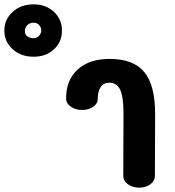

<svg xmlns="http://www.w3.org/2000/svg" viewBox="-267 -860 802 880"><path d="M-247 -720Q-247 -771 -209 -805.5Q-171 -840 -113 -840Q-56 -840 -19.5 -805.5Q17 -771 17 -720Q17 -668 -19.5 -634Q-56 -600 -113 -600Q-171 -600 -209 -634.5Q-247 -669 -247 -720ZM-78 -720Q-78 -735 -88 -745.5Q-98 -756 -113 -756Q-130 -756 -141.5 -745Q-153 -734 -153 -718Q-153 -702 -141.5 -693.5Q-130 -685 -115 -685Q-98 -685 -88 -696Q-78 -707 -78 -720ZM298 -55 299 -340Q299 -417 283.5 -449Q268 -481 235 -481Q207 -481 194 -460.5Q181 -440 181 -407Q181 -385 160 -370.5Q139 -356 109 -356Q79 -356 57.5 -371Q36 -386 36 -409Q36 -494 89.5 -542Q143 -590 235 -590Q345 -590 394.5 -529.5Q444 -469 444 -339L443 -55Q443 -31 422.5 -15.5Q402 0 371 0Q340 0 319 -15.5Q298 -31 298 -55Z"/></svg>

Font: Mali
Style: Bold
Weight: 700
Designer: Kitiyaporn Chalermlarp | Katatrad Aksorn Co.,Ltd.
Foundry: Cadson Demak Co.,Ltd.
Version: Version 1.000; ttfautohint (v1.6)